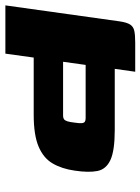

<svg xmlns="http://www.w3.org/2000/svg" viewBox="70 -614 535 732"><g transform="rotate(90 338.0 -247.5)"><path d="M53 -436Q57 -463 65 -475.5Q73 -488 89 -491.5Q105 -495 134 -495H245L234 -417H467Q546 -417 581.5 -400.5Q617 -384 623.5 -350.5Q630 -317 622 -264Q615 -215 594.5 -180Q574 -145 530 -126.5Q486 -108 409 -108H191L176 0H-8ZM219 -306 207 -220H413Q421 -220 426 -223.5Q431 -227 434 -236.5Q437 -246 439 -264Q442 -283 441 -291.5Q440 -300 435.5 -303Q431 -306 422 -306Z"/></g></svg>

Font: Genos Black
Style: Italic
Weight: 900
Italic angle: -8°
Version: Version 1.010